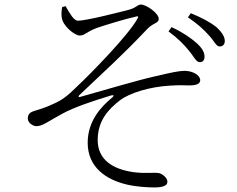

<svg xmlns="http://www.w3.org/2000/svg" viewBox="-20 -774 1040 843"><path d="M810 -551C831 -526 841 -501 857 -501C870 -501 878 -509 878 -525C878 -544 868 -563 842 -586C818 -607 783 -632 733 -655L720 -636C761 -606 789 -577 810 -551ZM897 -619C920 -595 929 -570 944 -570C957 -570 966 -577 967 -593C967 -613 955 -632 929 -656C905 -675 867 -696 818 -716L805 -698C849 -668 874 -645 897 -619ZM322 -683C359 -683 511 -722 549 -732C582 -742 583 -754 599 -754C621 -754 677 -717 677 -691C677 -671 653 -675 626 -646C512 -526 453 -475 327 -355C323 -351 325 -347 330 -348C437 -378 589 -423 657 -438C729 -455 766 -463 790 -463C826 -463 859 -444 859 -422C859 -408 847 -399 811 -399C790 -399 770 -401 726 -398C636 -393 547 -365 506 -333C458 -296 408 -245 409 -157C410 -74 473 -31 567 -18C620 -11 655 -18 678 -14C694 -10 715 7 715 24C715 40 698 49 657 49C630 49 579 46 540 37C447 16 365 -39 365 -147C365 -243 424 -306 473 -346C482 -354 480 -358 468 -355C392 -332 305 -303 254 -275C191 -241 167 -220 140 -220C124 -220 102 -235 102 -254C102 -269 109 -279 125 -285C150 -293 182 -302 210 -316C251 -333 277 -353 318 -394C382 -454 543 -619 583 -691C590 -703 586 -704 576 -701C524 -689 452 -667 404 -651C358 -633 352 -618 330 -618C308 -618 255 -660 251 -698C249 -710 250 -729 253 -743L268 -747C286 -716 303 -684 322 -683Z"/></svg>

Font: Noto Serif CJK TC Light
Style: Regular
Weight: 300
Designer: Ryoko NISHIZUKA 西塚涼子 (kana & ideographs); Frank Grießhammer (Latin, Greek & Cyrillic); Wenlong ZHANG 张文龙 (bopomofo); San
Foundry: Adobe
Version: Version 2.001;hotconv 1.1.0;makeotfexe 2.6.0